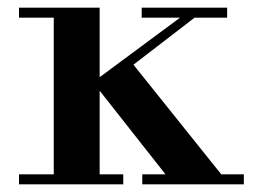

<svg xmlns="http://www.w3.org/2000/svg" viewBox="-20 -480 674 500"><path d="M431.5 0 222 -266 484 -460H520.5L327.5 -311.5L577 0ZM29.5 0V-26H301V0ZM120 0V-434H29.5V-460H239.5V0ZM350.5 0V-26H615V0ZM349 -434V-460H571.5V-434Z"/></svg>

Font: Bodoni Moda 9pt SemiBold
Style: Regular
Weight: 600
Designer: Owen Earl
Foundry: indestructible type
Version: Version 2.005